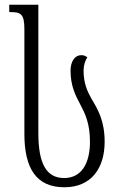

<svg xmlns="http://www.w3.org/2000/svg" viewBox="-20 -780 506 811"><path d="M252 11C365 11 422 -69 422 -181C422 -271 393 -318 367 -362C349 -394 333 -428 333 -482C333 -504 340 -526 349 -537C343 -543 336 -547 323 -547C296 -547 278 -520 278 -482C278 -415 300 -375 320 -337C340 -299 360 -258 360 -181C360 -91 325 -28 251 -28C175 -28 142 -90 142 -218V-760H19V-729H21C67 -729 83 -723 83 -657V-215C83 -69 133 11 252 11Z"/></svg>

Font: Noto Serif Georgian ExtraCondensed Light
Style: Regular
Weight: 300
Width: 2
Designer: Monotype Design Team, Akaki Razmadze
Foundry: Google LLC
Version: Version 2.003